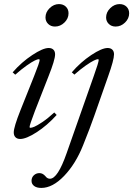

<svg xmlns="http://www.w3.org/2000/svg" viewBox="-20 -675 658 948"><path d="M251.5 -543.9Q231 -543.9 217.8 -556.9Q204.6 -569.8 204.6 -588.9Q204.6 -614.7 225.1 -634.8Q245.6 -654.8 271 -654.8Q292 -654.8 305.2 -642.1Q318.4 -629.4 318.4 -609.4Q318.4 -583.5 298.1 -563.7Q277.8 -543.9 251.5 -543.9ZM550.8 -543.9Q530.3 -543.9 517.1 -556.9Q503.9 -569.8 503.9 -588.9Q503.9 -614.7 524.4 -634.8Q544.9 -654.8 570.3 -654.8Q591.3 -654.8 604.5 -642.1Q617.7 -629.4 617.7 -609.4Q617.7 -583.5 597.4 -563.7Q577.1 -543.9 550.8 -543.9ZM79.6 11.2Q64.9 11.2 56.4 2.7Q47.9 -5.9 47.9 -21Q47.9 -47.4 81.1 -130.9L148.4 -299.3Q175.8 -367.7 175.8 -378.9Q175.8 -382.8 171.4 -382.8Q165.5 -382.8 151.6 -376.2Q137.7 -369.6 111.3 -351.1Q85 -332.5 55.2 -306.2L42.5 -317.9Q86.4 -368.2 139.2 -403.1Q191.9 -438 220.2 -438Q235.4 -438 243.7 -429.7Q252 -421.4 252 -406.7Q252 -379.4 219.2 -297.4L152.8 -127.9Q126 -57.6 126 -47.9Q126 -43.9 129.9 -43.9Q136.7 -43.9 149.4 -49.1Q162.1 -54.2 189.5 -72.5Q216.8 -90.8 248 -119.6L259.8 -107.4Q212.4 -55.2 160.9 -22Q109.4 11.2 79.6 11.2ZM184.1 252.9Q161.1 252.9 148.4 243.2Q135.7 233.4 135.7 217.8Q135.7 201.2 147.2 190.4Q158.7 179.7 174.8 179.7Q190.9 179.7 204.1 194.8Q213.4 207.5 226.6 207.5Q265.1 207.5 309.1 81.1L442.9 -299.3Q467.3 -367.7 467.3 -378.9Q467.3 -382.8 463.4 -382.8Q457.5 -382.8 443.6 -376.2Q429.7 -369.6 403.3 -351.3Q377 -333 347.2 -306.6L334.5 -317.9Q377.9 -368.2 430.4 -403.1Q482.9 -438 511.2 -438Q526.4 -438 534.7 -429.7Q543 -421.4 543 -406.7Q543 -379.4 513.7 -297.4L445.8 -104Q425.3 -44.9 390.1 42.5Q353.5 134.3 296.6 193.6Q239.7 252.9 184.1 252.9Z"/></svg>

Font: Elstob 14pt
Style: Italic
Weight: 400
Italic angle: -20°
Designer: Peter S. Baker
Version: Version 1.015